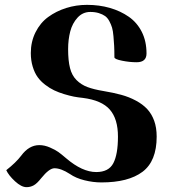

<svg xmlns="http://www.w3.org/2000/svg" viewBox="-20 -731 704 794"><path d="M5.9 -27.3Q45.9 -58.6 67.4 -86.9Q99.6 -130.9 142.6 -130.9Q164.1 -130.9 186.5 -121.1Q209 -111.3 221.2 -102.5Q233.4 -93.8 253.9 -76.2Q320.3 -19.5 377.9 -19.5Q429.7 -19.5 448.7 -56.2Q467.8 -92.8 467.8 -166Q467.8 -239.3 434.1 -277.8Q400.4 -316.4 322.3 -326.2Q302.7 -328.1 285.2 -331.5Q267.6 -335 245.1 -341.8Q222.7 -348.6 204.1 -357.4Q185.5 -366.2 167 -380.4Q148.4 -394.5 135.7 -412.1Q123 -429.7 115.2 -455.6Q107.4 -481.4 107.4 -511.7Q107.4 -558.6 127 -597.7Q146.5 -636.7 179.2 -660.6Q211.9 -684.6 253.4 -697.8Q294.9 -710.9 339.8 -710.9Q390.6 -710.9 434.6 -698.2Q478.5 -685.5 512.7 -661.6Q546.9 -637.7 566.4 -599.1Q585.9 -560.5 585.9 -509.8Q585.9 -473.6 544.9 -473.6Q515.6 -473.6 484.4 -480Q453.1 -486.3 453.1 -494.1Q453.1 -523.4 452.1 -541Q451.2 -558.6 449.2 -581.1Q447.3 -603.5 443.4 -616.7Q439.5 -629.9 432.1 -643.6Q424.8 -657.2 414.6 -664.6Q404.3 -671.9 388.7 -676.8Q373 -681.6 353.5 -681.6Q322.3 -681.6 300.8 -658.2Q279.3 -634.8 270.5 -601.1Q261.7 -567.4 261.7 -527.3Q261.7 -480.5 269.5 -449.7Q277.3 -418.9 296.4 -399.9Q315.4 -380.9 341.3 -371.1Q367.2 -361.3 408.2 -354.5Q449.2 -347.7 481.4 -338.9Q513.7 -330.1 542 -314.9Q570.3 -299.8 588.9 -279.8Q607.4 -259.8 617.7 -231.4Q627.9 -203.1 627.9 -166Q627.9 -64.5 569.3 -20.5Q510.7 23.4 399.4 23.4Q365.2 23.4 329.6 14.6Q293.9 5.9 268.6 -11.7Q232.4 -35.2 205.1 -35.2Q183.6 -35.2 150.4 5.9Q132.8 28.3 119.1 35.6Q105.5 43 89.8 43Q68.4 43 42 18.6Q15.6 -5.9 5.9 -27.3Z"/></svg>

Font: Monomakh Unicode TT
Style: Medium
Weight: 500
Designer: Alexey Kryukov, Aleksandr Andreev
Version: Version 1.1